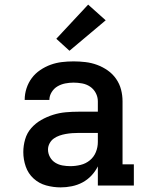

<svg xmlns="http://www.w3.org/2000/svg" viewBox="-20 -804 640 832"><path d="M243 8Q211 8 180 -0.5Q149 -9 125.5 -30.5Q102 -52 91.5 -82.5Q81 -113 81 -145Q81 -173 89 -200.5Q97 -228 115.5 -249Q134 -270 158.5 -284Q183 -298 210 -306.5Q237 -315 265 -317.5Q293 -320 321 -320H404V-365Q404 -384 395 -401Q386 -418 370.5 -428.5Q355 -439 336 -442.5Q317 -446 299 -446Q281 -446 263 -442.5Q245 -439 229.5 -430Q214 -421 204 -405Q194 -389 194 -371Q194 -371 194 -371Q194 -371 194 -371H87Q87 -371 87 -371.5Q87 -372 87 -372Q87 -397 95 -421.5Q103 -446 118 -466Q133 -486 154.5 -500.5Q176 -515 199.5 -523.5Q223 -532 248 -535Q273 -538 299 -538Q324 -538 350 -535Q376 -532 400.5 -523Q425 -514 446.5 -499Q468 -484 483 -462.5Q498 -441 504.5 -416Q511 -391 511 -365V-92H560V0H404V-83Q393 -61 376 -43Q359 -25 337.5 -13.5Q316 -2 291.5 3Q267 8 243 8ZM285 -84Q307 -84 329.5 -89.5Q352 -95 369.5 -109.5Q387 -124 395.5 -145Q404 -166 404 -189V-228H321Q307 -228 293 -227Q279 -226 265 -223.5Q251 -221 238 -216.5Q225 -212 213.5 -204Q202 -196 195 -183Q188 -170 188 -156Q188 -139 196.5 -123.5Q205 -108 219.5 -99Q234 -90 251 -87Q268 -84 285 -84ZM281 -584 224 -636 362 -784 438 -716Z"/></svg>

Font: Iosevka Curly Slab SmBdEx
Style: Regular
Weight: 600
Width: 7
Monospace: yes
Designer: Belleve Invis
Foundry: Belleve Invis
Version: Version 11.1.0; ttfautohint (v1.8.3)